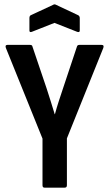

<svg xmlns="http://www.w3.org/2000/svg" viewBox="-20 -861 501 881"><path d="M184 0Q175 0 175 -11V-225L7 -641Q2 -655 14 -655H118Q128 -655 129 -647L194 -455Q204 -425 213 -395.5Q222 -366 231 -337H232Q240 -367 249.5 -396Q259 -425 269 -455L333 -647Q335 -655 344 -655H446Q459 -655 454 -641L287 -226V-11Q287 0 277 0ZM126 -715Q115 -711 115 -721V-778Q115 -788 121 -791L224 -839Q230 -843 237 -839L339 -791Q346 -787 346 -778V-721Q346 -711 334 -715L230 -756Z"/></svg>

Font: Sofia Sans Condensed
Style: Bold
Weight: 700
Designer: Botio Nikoltchev, Ani Petrova
Foundry: lettersoup
Version: Version 4.101; ttfautohint (v1.8.4.7-5d5b)